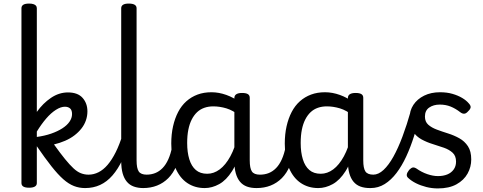

<svg xmlns="http://www.w3.org/2000/svg" viewBox="-20 -1035 2702 1074"><path d="M456 17Q423 17 393.5 5.5Q364 -6 334 -32.5Q304 -59 268 -104.5Q232 -150 186 -217V-11Q186 2 175 8.5Q164 15 143 15Q121 15 110.5 8.5Q100 2 100 -11V-989Q100 -1002 110.5 -1008.5Q121 -1015 143 -1015Q157 -1015 166.5 -1012Q176 -1009 181 -1003.5Q186 -998 186 -989V-409Q220 -457 265 -487.5Q310 -518 360 -518Q415 -518 442 -487.5Q469 -457 469 -412Q469 -386 460.5 -361.5Q452 -337 435.5 -316Q419 -295 396 -277.5Q373 -260 344 -247.5Q315 -235 282 -227Q317 -178 343.5 -145.5Q370 -113 391 -93.5Q412 -74 432.5 -66Q453 -58 475 -58Q488 -58 493.5 -46.5Q499 -35 497 -20.5Q495 -6 485 5.5Q475 17 456 17ZM186 -269Q230 -275 266 -287.5Q302 -300 328.5 -317Q355 -334 369 -354.5Q383 -375 383 -397Q383 -419 372 -428.5Q361 -438 343 -438Q320 -438 292.5 -420.5Q265 -403 238 -371.5Q211 -340 186 -299Z M456 17Q442 17 435.5 5.5Q429 -6 430.5 -20.5Q432 -35 443 -46.5Q454 -58 475 -58Q504 -58 531 -71.5Q558 -85 582 -113Q606 -141 627.5 -184Q649 -227 667 -286Q673 -300 684.5 -299.5Q696 -299 705.5 -290Q715 -281 712 -269Q691 -196 665.5 -142.5Q640 -89 609 -53.5Q578 -18 540 -0.5Q502 17 456 17Z M782 17Q752 17 728.5 8.5Q705 0 689.5 -18.5Q674 -37 666 -65.5Q658 -94 658 -135V-989Q658 -1002 668.5 -1008.5Q679 -1015 700 -1015Q722 -1015 733 -1008.5Q744 -1002 744 -989V-138Q744 -94 756 -76Q768 -58 801 -58Q815 -58 822 -46.5Q829 -35 827.5 -20.5Q826 -6 815 5.5Q804 17 782 17Z M780 17Q766 17 759.5 5.5Q753 -6 754.5 -20.5Q756 -35 767 -46.5Q778 -58 799 -58Q826 -58 848.5 -67Q871 -76 889.5 -95Q908 -114 921.5 -144Q935 -174 943 -215Q946 -230 959 -233.5Q972 -237 984 -232Q996 -227 994 -212Q986 -153 967.5 -109.5Q949 -66 921.5 -38.5Q894 -11 858.5 3Q823 17 780 17Z M1125 17Q1070 17 1028 -11Q986 -39 962 -94Q938 -149 938 -232Q938 -284 948 -328.5Q958 -373 976.5 -408.5Q995 -444 1022.5 -468.5Q1050 -493 1085 -506Q1120 -519 1163 -519Q1204 -519 1246 -504Q1288 -489 1323 -462V-386Q1283 -418 1246 -429Q1209 -440 1173 -440Q1146 -440 1123 -432Q1100 -424 1082.5 -407.5Q1065 -391 1052.5 -366.5Q1040 -342 1033.5 -309.5Q1027 -277 1027 -235Q1027 -183 1039 -144Q1051 -105 1075.5 -84Q1100 -63 1139 -63Q1176 -63 1209 -87.5Q1242 -112 1268.5 -160.5Q1295 -209 1312 -282L1329 -217Q1311 -130 1278.5 -78.5Q1246 -27 1206 -5Q1166 17 1125 17ZM1415 17Q1384 17 1361 8.5Q1338 0 1322.5 -18.5Q1307 -37 1299 -65.5Q1291 -94 1291 -135V-487Q1291 -501 1302 -508Q1313 -515 1334 -515Q1356 -515 1366.5 -508.5Q1377 -502 1377 -488V-138Q1377 -94 1389 -76Q1401 -58 1434 -58Q1444 -58 1449 -46.5Q1454 -35 1452.5 -20.5Q1451 -6 1442 5.5Q1433 17 1415 17Z M1415 17Q1401 17 1394.5 5.5Q1388 -6 1389.5 -20.5Q1391 -35 1402 -46.5Q1413 -58 1434 -58Q1461 -58 1483.5 -67Q1506 -76 1524.5 -95Q1543 -114 1556.5 -144Q1570 -174 1578 -215Q1581 -230 1594 -233.5Q1607 -237 1619 -232Q1631 -227 1629 -212Q1621 -153 1602.5 -109.5Q1584 -66 1556.5 -38.5Q1529 -11 1493.5 3Q1458 17 1415 17Z M1760 17Q1705 17 1663 -11Q1621 -39 1597 -94Q1573 -149 1573 -232Q1573 -284 1583 -328.5Q1593 -373 1611.5 -408.5Q1630 -444 1657.5 -468.5Q1685 -493 1720 -506Q1755 -519 1798 -519Q1839 -519 1881 -504Q1923 -489 1958 -462V-386Q1918 -418 1881 -429Q1844 -440 1808 -440Q1781 -440 1758 -432Q1735 -424 1717.5 -407.5Q1700 -391 1687.5 -366.5Q1675 -342 1668.5 -309.5Q1662 -277 1662 -235Q1662 -183 1674 -144Q1686 -105 1710.5 -84Q1735 -63 1774 -63Q1811 -63 1844 -87.5Q1877 -112 1903.5 -160.5Q1930 -209 1947 -282L1964 -217Q1946 -130 1913.5 -78.5Q1881 -27 1841 -5Q1801 17 1760 17ZM2050 17Q2019 17 1996 8.5Q1973 0 1957.5 -18.5Q1942 -37 1934 -65.5Q1926 -94 1926 -135V-487Q1926 -501 1937 -508Q1948 -515 1969 -515Q1991 -515 2001.5 -508.5Q2012 -502 2012 -488V-138Q2012 -94 2024 -76Q2036 -58 2069 -58Q2079 -58 2084 -46.5Q2089 -35 2087.5 -20.5Q2086 -6 2077 5.5Q2068 17 2050 17Z M2053 17Q2039 17 2034.5 5.5Q2030 -6 2033 -20.5Q2036 -35 2045 -46.5Q2054 -58 2068 -58Q2097 -58 2125.5 -84.5Q2154 -111 2180.5 -158.5Q2207 -206 2231.5 -271.5Q2256 -337 2278 -415Q2283 -432 2297 -433Q2311 -434 2322.5 -425.5Q2334 -417 2331 -402Q2316 -337 2296.5 -275Q2277 -213 2252.5 -160Q2228 -107 2198 -67.5Q2168 -28 2132 -5.5Q2096 17 2053 17Z M2429 19Q2396 19 2364.5 11Q2333 3 2307 -10Q2281 -23 2263 -40Q2254 -48 2255.5 -59Q2257 -70 2269 -85Q2280 -96 2288.5 -98Q2297 -100 2310 -92Q2338 -72 2370 -61Q2402 -50 2430 -50Q2459 -50 2481.5 -59Q2504 -68 2517.5 -86.5Q2531 -105 2531 -131Q2531 -163 2512 -180.5Q2493 -198 2463.5 -208.5Q2434 -219 2401 -229Q2368 -239 2338.5 -255Q2309 -271 2290 -299Q2271 -327 2271 -374Q2271 -416 2292.5 -448.5Q2314 -481 2352.5 -500Q2391 -519 2441 -519Q2480 -519 2511 -510Q2542 -501 2565.5 -487Q2589 -473 2603 -456Q2614 -444 2612.5 -434Q2611 -424 2599 -413Q2588 -400 2577.5 -399Q2567 -398 2555 -407Q2528 -428 2500.5 -439Q2473 -450 2440 -450Q2405 -450 2381 -433.5Q2357 -417 2357 -383Q2357 -354 2375.5 -337.5Q2394 -321 2423.5 -310Q2453 -299 2486.5 -288.5Q2520 -278 2549.5 -261.5Q2579 -245 2597.5 -217Q2616 -189 2616 -143Q2616 -101 2595.5 -64Q2575 -27 2533.5 -4Q2492 19 2429 19Z"/></svg>

Font: Playwrite NG Modern
Style: Regular
Weight: 400
Designer: Veronika Burian, José Scaglione
Foundry: TypeTogether
Version: Version 1.002